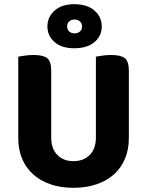

<svg xmlns="http://www.w3.org/2000/svg" viewBox="-20 -878 701 915"><path d="M330 17Q268 17 219.5 0Q171 -17 137 -48Q103 -79 85 -122.5Q67 -166 67 -220V-608Q78 -610 98.5 -613Q119 -616 140 -616Q185 -616 204.5 -601Q224 -586 224 -542V-223Q224 -169 253.5 -139.5Q283 -110 330 -110Q378 -110 407.5 -139.5Q437 -169 437 -223V-608Q448 -610 468.5 -613Q489 -616 510 -616Q555 -616 574.5 -601Q594 -586 594 -542V-220Q594 -166 576 -122.5Q558 -79 524 -48Q490 -17 441 0Q392 17 330 17ZM206 -752Q206 -797 240 -827.5Q274 -858 333 -858Q396 -858 430.5 -827.5Q465 -797 465 -752Q465 -707 430.5 -677.5Q396 -648 333 -648Q274 -648 240 -677.5Q206 -707 206 -752ZM300 -752Q300 -737 310 -728Q320 -719 334 -719Q351 -719 361 -728Q371 -737 371 -752Q371 -767 361 -776Q351 -785 334 -785Q320 -785 310 -776Q300 -767 300 -752Z"/></svg>

Font: Baloo Bhaina 2
Style: Bold
Weight: 700
Designer: Yesha Goshar, Manish Minz, Shuchita Grover and Ek Type
Foundry: Ek Type
Version: Version 1.640;hotconv 1.0.111;makeotfexe 2.5.65597; ttfautoh